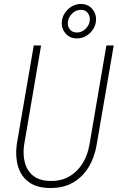

<svg xmlns="http://www.w3.org/2000/svg" viewBox="-20 -941 601 972"><path d="M518.6 -710.9H555.7L469.7 -210.4Q459.5 -146.5 429.4 -96.2Q399.4 -45.9 350.3 -17.1Q301.3 11.7 232.4 10.7Q166 10.3 126 -19.3Q85.9 -48.8 71.3 -98.6Q56.6 -148.4 64.9 -210.4L150.9 -710.9H188L102.5 -210Q94.7 -159.2 106 -117.4Q117.2 -75.7 148.7 -50.8Q180.2 -25.9 234.9 -24.9Q290.5 -23.9 331.8 -48.3Q373 -72.8 398.7 -114.7Q424.3 -156.7 433.1 -210ZM293 -832Q295.4 -856 309.1 -876.2Q322.8 -896.5 343.8 -908.7Q364.7 -920.9 389.2 -920.9Q425.8 -920.9 447.5 -895Q469.2 -869.1 465.8 -834.5Q463.4 -810.1 449.7 -790.3Q436 -770.5 415.3 -758.5Q394.5 -746.6 369.6 -746.6Q333.5 -746.6 311.8 -771.7Q290 -796.9 293 -832ZM324.2 -832Q320.3 -809.6 333 -793Q345.7 -776.4 369.1 -776.4Q393.6 -776.4 411.9 -793.7Q430.2 -811 434.1 -834.5Q437.5 -856.9 425.5 -874Q413.6 -891.1 390.1 -891.1Q364.7 -891.1 346.2 -873.5Q327.6 -856 324.2 -832Z"/></svg>

Font: Roboto Condensed ExtraLight
Style: Italic
Weight: 250
Italic angle: -12°
Designer: Christian Robertson
Foundry: Google
Version: Version 3.008; 2023